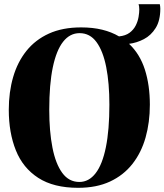

<svg xmlns="http://www.w3.org/2000/svg" viewBox="-20 -885 786 918"><path d="M353.5 13Q236.5 13 163 -34.5Q89.5 -82 55.8 -166.2Q22 -250.5 22 -360Q22 -444.5 42.8 -516.2Q63.5 -588 106.2 -641.5Q149 -695 214 -724.5Q279 -754 368 -754Q423.5 -754 468.5 -743Q513.5 -732 549 -711Q580 -714 599.2 -728.2Q618.5 -742.5 628.8 -762.8Q639 -783 642.5 -804Q646 -825 646 -840Q646 -849 645 -854.8Q644 -860.5 642.5 -865H744Q745 -860 745.8 -854.5Q746.5 -849 746.5 -843.5Q746.5 -786.5 724.2 -751Q702 -715.5 667.8 -697.8Q633.5 -680 597 -675.5Q649 -626.5 672.8 -552Q696.5 -477.5 696.5 -384.5Q696.5 -300 676 -227.5Q655.5 -155 613 -101Q570.5 -47 506 -17Q441.5 13 353.5 13ZM359.5 -15Q405 -15 437.2 -56.8Q469.5 -98.5 486.2 -181Q503 -263.5 503 -384.5Q503 -487.5 487.8 -564.5Q472.5 -641.5 441.2 -684Q410 -726.5 360.5 -726.5Q314 -726.5 281.8 -685.5Q249.5 -644.5 232.5 -563.2Q215.5 -482 215.5 -360Q215.5 -257 230.8 -179.2Q246 -101.5 277.8 -58.2Q309.5 -15 359.5 -15Z"/></svg>

Font: Merriweather 144pt ExtraBold
Style: Regular
Weight: 800
Version: Version 2.100